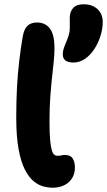

<svg xmlns="http://www.w3.org/2000/svg" viewBox="-20 -865 499 896"><path d="M225.4 11Q205.4 11 182.1 4.9Q158.8 -1.2 136.4 -19.8Q114 -38.4 95.7 -74.4Q77.4 -110.4 66.6 -169.4Q55.8 -228.4 55.8 -317Q55.8 -392.8 59.3 -457.3Q62.8 -521.8 69.7 -580.4Q76.6 -639 86.2 -695Q92.4 -730 108.5 -745Q124.6 -760 152.8 -760Q191.6 -760 212.9 -731.7Q234.2 -703.4 234.2 -640.2Q234.2 -610 230.6 -575.9Q227 -541.8 222.6 -501.2Q218.2 -460.6 214.6 -410.5Q211 -360.4 211 -297Q211 -243.2 214 -211.4Q217 -179.6 221.9 -163.6Q226.8 -147.6 233.6 -142.7Q240.4 -137.8 247.8 -137.8Q255.8 -137.8 261.5 -138.9Q267.2 -140 271.6 -141Q276 -142 280.8 -142Q309.2 -142 319.4 -125.3Q329.6 -108.6 329.6 -83.2Q329.6 -54 316.1 -32.8Q302.6 -11.6 279.1 -0.3Q255.6 11 225.4 11ZM322.8 -573.2Q273 -573.2 273 -611.6Q273 -622.4 276.1 -634.1Q279.2 -645.8 287.4 -665.2Q306 -706.8 305.8 -732.7Q305.6 -758.6 305.6 -782Q305.6 -809.6 321 -827.3Q336.4 -845 369.8 -845Q410.6 -845 435 -822.5Q459.4 -800 459.4 -762.6Q459.4 -730.6 448.9 -697.2Q438.4 -663.8 419.9 -635.6Q401.4 -607.4 376.5 -590.3Q351.6 -573.2 322.8 -573.2Z"/></svg>

Font: Shantell Sans Light
Style: Regular
Weight: 300
Designer: Stephen Nixon, Anya Danilova, Shantell Martin
Foundry: Arrow Type
Version: Version 1.011;[c5ecc13dd]